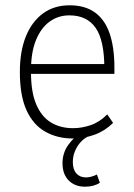

<svg xmlns="http://www.w3.org/2000/svg" viewBox="-20 -515 505 725"><path d="M256 8Q196 8 150.5 -18Q105 -44 80 -99Q55 -154 55 -243Q55 -321 77.5 -377Q100 -433 142 -464Q184 -495 243 -495Q301 -495 338.5 -468Q376 -441 394 -388.5Q412 -336 412 -260V-236H83V-273H390L374 -257Q374 -363 341 -410Q308 -457 242 -457Q200 -457 167.5 -433.5Q135 -410 116 -364Q97 -318 97 -248V-242Q97 -167 117 -120.5Q137 -74 172.5 -52.5Q208 -31 256 -31Q289 -31 322.5 -42.5Q356 -54 385 -83L407 -51Q377 -21 337.5 -6.5Q298 8 256 8ZM301 190Q263 190 239.5 166.5Q216 143 216 101Q216 63 237.5 32.5Q259 2 296 -22L313 0Q295 9 282 24.5Q269 40 262 58.5Q255 77 255 97Q255 125 268.5 140Q282 155 305 155Q314 155 325 152Q336 149 346 144L357 175Q347 182 332.5 186Q318 190 301 190Z"/></svg>

Font: Nunito Sans 10pt Condensed ExtraLight
Style: Regular
Weight: 250
Width: 3
Designer: Vernon Adams
Foundry: Vernon Adams
Version: Version 3.101;gftools[0.9.27]